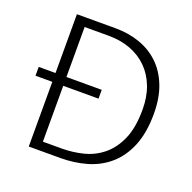

<svg xmlns="http://www.w3.org/2000/svg" viewBox="-114 -745 861 859"><g transform="rotate(20 316.0 -315.0)"><path d="M295 -630Q357 -630 410.5 -611Q464 -592 503 -554.5Q542 -517 564 -460.5Q586 -404 586 -329Q586 -238 560 -175Q534 -112 489 -73Q444 -34 385 -17Q326 0 260 0H110V-308H30V-350H110V-630ZM330 -350V-308H162V-42H251Q303 -42 353 -54.5Q403 -67 443 -99.5Q483 -132 507.5 -187.5Q532 -243 532 -329Q532 -390 513.5 -438Q495 -486 461 -519.5Q427 -553 380.5 -570.5Q334 -588 277 -588H162V-350Z"/></g></svg>

Font: Mukta Malar ExtraLight
Style: Regular
Weight: 275
Designer: Aadarsh Rajan, Girish Dalvi, Yashodeep Gholap
Foundry: Ek Type
Version: Version 2.538;PS 1.000;hotconv 16.6.51;makeotf.lib2.5.65220;